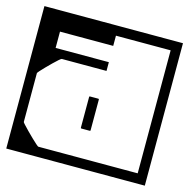

<svg xmlns="http://www.w3.org/2000/svg" viewBox="-111 -674 751 763"><g transform="rotate(15 265.0 -293.0)"><path d="M-20 -358H20Q20 -330.5 20 -314Q20 -297.5 20 -282.2Q20 -267 20 -243Q20 -243 20 -243Q20 -243 20 -243Q20 -243 20 -243Q20 -243 20 -243Q20 -218 20 -205Q20 -192 20 -183.2Q20 -174.5 20 -162.8Q20 -151 20 -128H-20ZM550 -358V-128H510Q510 -151 510 -162.8Q510 -174.5 510 -183.2Q510 -192 510 -205Q510 -218 510 -243Q510 -243 510 -243Q510 -243 510 -243Q510 -243 510 -243Q510 -243 510 -243Q510 -267 510 -282.2Q510 -297.5 510 -314Q510 -330.5 510 -358ZM-20 -279H20V-120Q20 -118.5 27.8 -110Q35.5 -101.5 47 -89.8Q58.5 -78 70.5 -66.5Q82.5 -55 91 -47.5Q99.5 -40 101 -40Q101 -40 101 -40Q101 -40 101 -40Q101 -40 101 -40Q101 -40 118.2 -40Q135.5 -40 161 -40Q186.5 -40 212 -40Q237.5 -40 254.8 -40Q272 -40 272 -40Q272 -30.5 272 -20.2Q272 -10 272 0Q272 0 272 0Q272 0 272 0Q272 0 272 0Q272 0 272 0Q272 0 272 0Q268.5 0 246 0Q223.5 0 190.2 0Q157 0 120.8 0Q84.5 0 52.5 0Q20.5 0 0.2 0Q-20 0 -20 0Q-20 0 -20 0Q-20 0 -20 0Q-20 0 -20 0Q-20 0 -20 0Q-20 0 -20 -20.2Q-20 -40.5 -20 -72.2Q-20 -104 -20 -139.5Q-20 -175 -20 -206.8Q-20 -238.5 -20 -258.8Q-20 -279 -20 -279ZM285 -437V-401Q285 -401 285 -401Q285 -401 285 -401Q285 -401 285 -401Q285 -401 285 -401Q285 -401 269.5 -401Q254 -401 230 -401Q206 -401 180 -401Q154 -401 132.5 -401Q111 -401 101 -401Q101 -401 101 -401Q101 -401 101 -401Q101 -401 101 -401Q99 -401 90.2 -393.5Q81.5 -386 69.8 -374.5Q58 -363 46.5 -351.2Q35 -339.5 27.5 -331Q20 -322.5 20 -321Q20 -321 20 -321Q20 -321 20 -321V-287H-20V-586Q-20 -586 -20 -586Q-20 -586 -20 -586Q-20 -586 -20 -586Q-20 -586 -20 -586Q-20 -586 -20 -586Q-20 -586 -3.8 -586Q12.5 -586 39 -586Q65.5 -586 97.5 -586Q129.5 -586 161.5 -586Q193.5 -586 220 -586Q246.5 -586 262.8 -586Q279 -586 279 -586Q279 -586 279 -586Q279 -586 279 -586Q279 -586 279 -586Q279 -586 279 -586Q279 -586 279 -586Q279 -586 279 -586Q279 -586 279 -586Q279 -586 279 -586Q279 -586 279 -586Q279 -586 279 -586Q279 -586 298.5 -586Q318 -586 349 -586Q380 -586 414.5 -586Q449 -586 480 -586Q511 -586 530.5 -586Q550 -586 550 -586V-296H510V-546Q510 -546 510 -546Q510 -546 510 -546Q510 -546 492.2 -546Q474.5 -546 451.5 -546Q428.5 -546 410.8 -546Q393 -546 393 -546Q393 -546 376.8 -546Q360.5 -546 339 -546Q317.5 -546 301.2 -546Q285 -546 285 -546Q285 -546 285 -546Q285 -546 285 -546V-504H66Q66 -504 66 -504Q66 -504 66 -504V-437Q66 -437 66 -437Q66 -437 66 -437ZM550 -279Q550 -279 550 -258.8Q550 -238.5 550 -206.8Q550 -175 550 -139.5Q550 -104 550 -72.2Q550 -40.5 550 -20.2Q550 0 550 0Q550 0 550 0Q550 0 550 0Q550 0 550 0Q550 0 550 0Q550 0 529 0Q508 0 474.8 0Q441.5 0 404 0Q366.5 0 333.2 0Q300 0 279 0Q258 0 258 0Q258 0 258 0Q258 0 258 0Q258 0 258 0Q258 0 258 0Q258 0 258 0Q258 -10 258 -20.2Q258 -30.5 258 -40Q258 -40 276.2 -40Q294.5 -40 323.2 -40Q352 -40 384 -40Q416 -40 444.8 -40Q473.5 -40 491.8 -40Q510 -40 510 -40Q510 -40 510 -40Q510 -40 510 -40Q510 -40 510 -40Q510 -40 510 -40Q510 -40 510 -40Q510 -40 510 -40Q510 -40 510 -40Q510 -40 510 -40Q510 -40 510 -40Q510 -40 510 -40Q510 -40 510 -40Q510 -40 510 -40Q510 -40 510 -40Q510 -40 510 -57.2Q510 -74.5 510 -101.8Q510 -129 510 -159.5Q510 -190 510 -217.2Q510 -244.5 510 -261.8Q510 -279 510 -279ZM245 -158Q245 -158 245 -176.8Q245 -195.5 245 -220Q245 -244.5 245 -263.2Q245 -282 245 -282Q245 -282 245 -282Q245 -282 245 -282Q245 -285 245.5 -285.5Q246 -286 249 -286Q254.5 -286 259.8 -286Q265 -286 270.2 -286Q275.5 -286 281 -286Q284 -286 284.5 -285.5Q285 -285 285 -282Q285 -282 285 -282Q285 -282 285 -282Q285 -282 285 -263.2Q285 -244.5 285 -220Q285 -195.5 285 -176.8Q285 -158 285 -158Q285 -158 285 -158Q285 -158 285 -158Q285 -158 285 -158Q285 -158 285 -158Q285 -158 285 -158Q285 -158 285 -158Q285 -158 285 -158Q285 -155 284.5 -154.5Q284 -154 281 -154Q273 -154 265.2 -154Q257.5 -154 249 -154Q246 -154 245.5 -154.5Q245 -155 245 -158Q245 -158 245 -158Q245 -158 245 -158Q245 -158 245 -158Q245 -158 245 -158Q245 -158 245 -158Q245 -158 245 -158Q245 -158 245 -158Z"/></g></svg>

Font: Honk
Style: Regular
Weight: 400
Designer: Noopur Datye & Yesha Goshar
Foundry: Ek Type
Version: Version 1.000